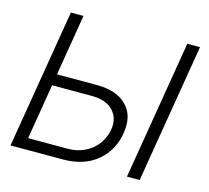

<svg xmlns="http://www.w3.org/2000/svg" viewBox="-104 -849 1055 970"><g transform="rotate(15 423.5 -363.5)"><path d="M150.6 -727.3H216.6L163.7 -407.7H370Q424.7 -407.7 464 -394.2Q503.2 -380.7 529.5 -353.3Q556.1 -325.6 564.6 -290Q573.2 -254.3 565.7 -207.4Q550.8 -114.3 481.5 -56.8Q413 0 302.6 0H29.8ZM106.2 -58.6H312.5Q351.6 -58.6 383.9 -70.5Q416.2 -82.4 440.3 -102.8Q464.5 -123.2 479.8 -150.6Q495 -177.9 500.4 -208.8Q510.7 -268.5 474.1 -308.2Q437.5 -348 360.1 -348H154.1ZM759.6 -727.3H826L705.3 0H638.8Z"/></g></svg>

Font: Inter P Light
Style: Italic
Weight: 300
Italic angle: 9.39999°
Designer: Rasmus Andersson
Foundry: rsms
Version: Version 3.018;git-588b23468